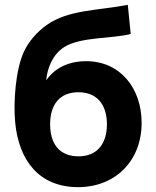

<svg xmlns="http://www.w3.org/2000/svg" viewBox="-20 -755 644 791"><path d="M297.5 16C452.5 18 563.5 -90 563.5 -249C563.5 -389 477.5 -503 334.5 -503C276.5 -503 211.5 -484 170.5 -424C174.5 -476 198.5 -532 244.5 -561C312.5 -604 442.5 -595 518.5 -615L506.5 -735C380.5 -711 261.5 -715 172.5 -652C134.5 -625 98.5 -586 77.5 -540C44.5 -466 34.5 -336 42.5 -251C57.5 -93 141.5 14 297.5 16ZM303.5 -111C228.5 -111 186.5 -158 186.5 -243C186.5 -325 226.5 -375 303.5 -375C378.5 -375 420.5 -325 420.5 -243C420.5 -163 380.5 -111 303.5 -111Z"/></svg>

Font: Manrope ExtraBold
Style: Regular
Weight: 800
Designer: Mikhail Sharanda
Foundry: Mikhail Sharanda
Version: Version 4.505